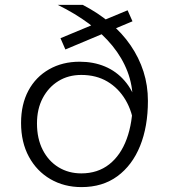

<svg xmlns="http://www.w3.org/2000/svg" viewBox="-20 -752 690 784"><path d="M216 -732H318Q380 -700 429.5 -658.5Q479 -617 513.5 -566.5Q548 -516 566 -459.5Q584 -403 584 -340Q584 -235 552 -156Q520 -77 459.5 -32.5Q399 12 313 12Q242 12 186 -20.5Q130 -53 98 -112Q66 -171 66 -250Q66 -326 96 -382Q126 -438 180.5 -469Q235 -500 305 -500Q362 -500 408.5 -480.5Q455 -461 488.5 -422.5Q522 -384 538 -330L528 -232Q521 -296 492.5 -344Q464 -392 418.5 -419Q373 -446 312 -446Q259 -446 218.5 -421Q178 -396 154.5 -351.5Q131 -307 131 -248Q131 -186 154.5 -140Q178 -94 219 -69Q260 -44 312 -44Q379 -44 426 -81Q473 -118 497.5 -185Q522 -252 522 -340Q522 -404 500.5 -460Q479 -516 439 -565Q399 -614 343 -655.5Q287 -697 216 -732ZM247 -550 227 -596 501 -710 521 -665Z"/></svg>

Font: Azeret Mono Thin ExtraLight
Style: Regular
Weight: 250
Version: Version 1.002